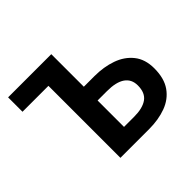

<svg xmlns="http://www.w3.org/2000/svg" viewBox="-169 -952 1164 1164"><g transform="rotate(-45 412.5 -370.5)"><path d="M252.1 0V-617.3H29.9V-740.8H400.1V-461.7H490.8Q570.6 -461.7 636.4 -438.5Q702.2 -415.3 741.7 -365.7Q781.3 -316.2 781.3 -238.5Q781.3 -152.4 744.1 -99.8Q706.9 -47.2 642.7 -23.6Q578.5 0 497.3 0ZM400.1 -117.2H486.6Q559.8 -117.2 598.6 -144.9Q637.4 -172.6 637.4 -235.7Q637.4 -289.1 597.8 -316.4Q558.3 -343.7 481 -343.7H400.1Z"/></g></svg>

Font: Noto Sans JP
Style: Regular
Weight: 100
Designer: Ryoko NISHIZUKA 西塚涼子 (kana, bopomofo & ideographs); Paul D. Hunt (Latin, Greek & Cyrillic); Sandoll Communications 산돌커뮤니
Foundry: Adobe
Version: Version 2.004;hotconv 1.0.118;makeotfexe 2.5.65603